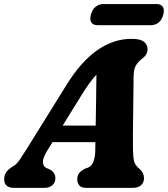

<svg xmlns="http://www.w3.org/2000/svg" viewBox="-43 -902 807 922"><path d="M183.5 -178Q162.5 -143.5 163 -124Q163.5 -104.5 178.5 -96L198.5 -87Q212 -78.5 217.5 -68.5Q223 -58.5 223 -48.5Q223 -25.5 208.8 -12.8Q194.5 0 171 0H24Q-23 0 -23 -41.5Q-23 -59.5 -14.2 -73.5Q-5.5 -87.5 21.5 -104.5Q37 -113 53.8 -138Q70.5 -163 88.5 -192L275 -492Q345 -605.5 423.5 -660.5Q502 -715.5 588.5 -715.5Q631 -715.5 648.2 -701.5Q665.5 -687.5 665.5 -666.5Q665.5 -639.5 641.5 -622Q622 -607.5 610.2 -588.8Q598.5 -570 598.5 -533Q598 -494.5 597.5 -444.2Q597 -394 596.2 -342.5Q595.5 -291 595.2 -248Q595 -205 595.5 -181Q596.5 -144.5 601.2 -126.2Q606 -108 629 -89Q648.5 -71.5 648.5 -46.5Q648.5 -26 634.8 -13Q621 0 596 0H371Q346.5 0 337.2 -12.2Q328 -24.5 328 -41.5Q328 -60 338 -71.8Q348 -83.5 367.5 -93L380 -97Q398 -105.5 406 -126.8Q414 -148 414.5 -181Q414.5 -189.5 414.8 -199.2Q415 -209 415 -219.5H209ZM349 -446 258 -299H416.5Q417.5 -356.5 418.5 -420.8Q419.5 -485 420 -543.5Q405 -527.5 387.5 -503.8Q370 -480 349 -446ZM393.5 -831Q400 -856.5 416 -869.5Q432 -882.5 453 -882.5H709Q730 -882.5 738.8 -869.2Q747.5 -856 741 -831.5Q734.5 -806.5 718.8 -793.8Q703 -781 681.5 -781H426Q404.5 -781 395.8 -794Q387 -807 393.5 -831Z"/></svg>

Font: Fraunces 9pt S100
Style: Bold Italic
Weight: 700
Italic angle: -16°
Version: Version 1.000; ttfautohint (v1.8.3)